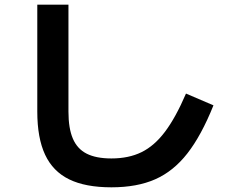

<svg xmlns="http://www.w3.org/2000/svg" viewBox="-20 -758 978 812"><path d="M137.7 -286.1V-738.3H269.5V-286.1Q269.5 -215.3 288.1 -171.9Q306.6 -128.4 346.4 -108.2Q386.2 -87.9 451.2 -87.9Q524.4 -87.9 578.6 -114.5Q632.8 -141.1 677.7 -200.7Q722.7 -260.3 766.6 -362.3L882.8 -312.5Q831.1 -184.1 772.2 -108.9Q713.4 -33.7 636.5 0.2Q559.6 34.2 451.2 34.2Q341.3 34.2 272.5 0.5Q203.6 -33.2 170.7 -103.8Q137.7 -174.3 137.7 -286.1Z"/></svg>

Font: Pretendard JP
Style: Bold
Weight: 700
Designer: Base glyphs from Inter by Rasmus Andersson; Hangeul glyphs from Noto Sans CJK(Source Han Sans) by Jang Soo-young and Kan
Foundry: Kil Hyung-jin
Version: Version 1.309